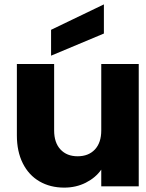

<svg xmlns="http://www.w3.org/2000/svg" viewBox="-20 -850 664 876"><path d="M613 -558V0H442V-76Q416 -39 371.5 -16.5Q327 6 273 6Q209 6 160 -22.5Q111 -51 84 -105Q57 -159 57 -232V-558H227V-255Q227 -199 256 -168Q285 -137 334 -137Q384 -137 413 -168Q442 -199 442 -255V-558ZM454 -697 213 -596V-714L454 -830Z"/></svg>

Font: Poppins A&M
Style: Bold-A&M
Weight: 700
Designer: Ninad Kale (Devanagari), Jonny Pinhorn (Latin)
Foundry: Indian Type Foundry
Version: 4.004